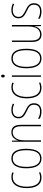

<svg xmlns="http://www.w3.org/2000/svg" viewBox="1336 -2166 773 3486"><g transform="rotate(-90 1723.0 -422.5)"><path d="M239 -56C274 -56 311 -64 336 -75V-101C307 -88 273 -81 241 -81C125 -81 77 -183 77 -324C77 -488 144 -578 251 -578C278 -578 305 -573 329 -560L338 -584C312 -597 284 -603 250 -603C126 -603 51 -501 51 -324C51 -163 109 -56 239 -56Z M765 -330C765 -494 717 -603 590 -603C472 -603 411 -506 411 -331C411 -154 471 -56 590 -56C708 -56 765 -153 765 -330ZM437 -331C437 -489 486 -578 590 -578C700 -578 739 -479 739 -331C739 -168 693 -81 589 -81C485 -81 437 -173 437 -331Z M1066 -603C977 -603 934 -541 917 -482H915L913 -593H893V-66H919V-374C919 -511 983 -579 1066 -579C1133 -579 1174 -534 1174 -425V-66H1200V-432C1200 -551 1152 -603 1066 -603Z M1592 -192C1592 -284 1530 -311 1457 -348C1388 -384 1344 -408 1344 -473C1344 -542 1393 -578 1467 -578C1506 -578 1547 -568 1574 -552L1586 -575C1555 -592 1513 -603 1468 -603C1369 -603 1318 -548 1318 -474C1318 -390 1376 -360 1451 -322C1519 -289 1565 -266 1565 -194C1565 -123 1526 -82 1441 -82C1393 -82 1347 -96 1311 -119V-88C1338 -72 1385 -56 1441 -56C1542 -56 1592 -110 1592 -192Z M1869 -56C1904 -56 1941 -64 1966 -75V-101C1937 -88 1903 -81 1871 -81C1755 -81 1707 -183 1707 -324C1707 -488 1774 -578 1881 -578C1908 -578 1935 -573 1959 -560L1968 -584C1942 -597 1914 -603 1880 -603C1756 -603 1681 -501 1681 -324C1681 -163 1739 -56 1869 -56Z M2086 -789C2066 -789 2060 -772 2060 -756C2060 -738 2067 -723 2085 -723C2103 -723 2111 -737 2111 -757C2111 -773 2106 -789 2086 -789ZM2098 -593H2072V-66H2098Z M2581 -330C2581 -494 2533 -603 2406 -603C2288 -603 2227 -506 2227 -331C2227 -154 2287 -56 2406 -56C2524 -56 2581 -153 2581 -330ZM2253 -331C2253 -489 2302 -578 2406 -578C2516 -578 2555 -479 2555 -331C2555 -168 2509 -81 2405 -81C2301 -81 2253 -173 2253 -331Z M3012 -593H2986V-293C2986 -148 2928 -81 2840 -81C2770 -81 2731 -128 2731 -239V-593H2705V-232C2705 -115 2749 -56 2839 -56C2932 -56 2971 -119 2988 -178H2990L2992 -66H3012Z M3408 -192C3408 -284 3346 -311 3273 -348C3204 -384 3160 -408 3160 -473C3160 -542 3209 -578 3283 -578C3322 -578 3363 -568 3390 -552L3402 -575C3371 -592 3329 -603 3284 -603C3185 -603 3134 -548 3134 -474C3134 -390 3192 -360 3267 -322C3335 -289 3381 -266 3381 -194C3381 -123 3342 -82 3257 -82C3209 -82 3163 -96 3127 -119V-88C3154 -72 3201 -56 3257 -56C3358 -56 3408 -110 3408 -192Z"/></g></svg>

Font: Noto Sans Malayalam UI Condensed Thin
Style: Regular
Weight: 100
Width: 3
Designer: Jelle Bosma - Monotype Design Team
Foundry: Monotype Imaging Inc.
Version: Version 2.104